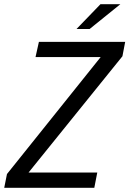

<svg xmlns="http://www.w3.org/2000/svg" viewBox="-56 -888 612 908"><path d="M523 -622 79 -72H404L390 0H-36L-23 -65L420 -618H112L128 -690H536ZM419 -868H513L368 -751H306Z"/></svg>

Font: Decalotype
Style: Italic
Weight: 400
Italic angle: -12°
Designer: Alfredo Marco Pradil
Foundry: Alfredo Marco Pradil
Version: Version 1.0